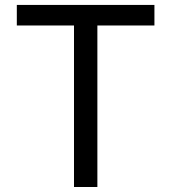

<svg xmlns="http://www.w3.org/2000/svg" viewBox="-20 -747 684 767"><path d="M47.2 -645.2H275.6V0H369V-645.2H596.9V-727.3H47.2Z"/></svg>

Font: Margiela Sans Text
Style: Regular
Weight: 400
Designer: Stefan Endress, Andreas Faust
Version: Version 1.100;FEAKit 1.0